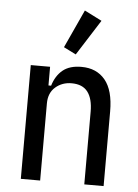

<svg xmlns="http://www.w3.org/2000/svg" viewBox="-55 -829 628 871"><g transform="rotate(5 259.0 -393.0)"><path d="M73 0V-518H161V-433H173Q187 -479 218 -504.5Q249 -530 303 -530Q372 -530 411 -483Q450 -436 450 -340V0H362V-331Q362 -390 338.5 -421Q315 -452 265 -452Q222 -452 191.5 -425.5Q161 -399 161 -351V0ZM272 -584 216 -612 296 -786 375 -746Z"/></g></svg>

Font: IBM Plex Sans Cond Text
Style: Regular
Weight: 450
Width: 3
Designer: Mike Abbink, Paul van der Laan, Pieter van Rosmalen
Foundry: Bold Monday
Version: Version 1.3